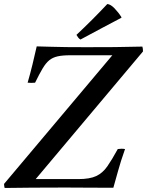

<svg xmlns="http://www.w3.org/2000/svg" viewBox="-39 -931 729 952"><path d="M-19 -19 518 -657H309Q271 -657 246.5 -651.5Q222 -646 205 -632Q188 -618 172 -591Q156 -564 135 -521Q116 -519 98 -521Q111 -566 122 -611Q133 -656 143 -701Q184 -700 217.5 -699Q251 -698 290.5 -697.5Q330 -697 388 -697Q461 -697 528 -697.5Q595 -698 667 -700Q670 -690 670 -676L138 -43H349Q406 -43 438 -58Q470 -73 493 -106Q516 -139 545 -192Q564 -195 581 -192Q559 -130 546 -82Q533 -34 523 0Q458 0 402 -0.5Q346 -1 307 -1Q268 -1 254 -1Q188 -1 119 -0.5Q50 0 -16 1Q-17 -3 -18 -8.5Q-19 -14 -19 -19ZM563 -846V-843Q518 -820 465.5 -791.5Q413 -763 360 -735Q353 -739 349 -744.5Q345 -750 340 -758Q420 -833 493 -911Q509 -910 528.5 -890Q548 -870 563 -846Z"/></svg>

Font: Tiro Telugu
Style: Italic
Weight: 400
Italic angle: -11°
Designer: Telugu: John Hudson & Fiona Ross, assisted by Kaja Sojewska. Latin: John Hudson with Paul Hanslow, assisted by Kaja Soje
Foundry: Tiro Typeworks Ltd.
Version: Version 1.52